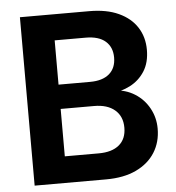

<svg xmlns="http://www.w3.org/2000/svg" viewBox="-51 -748 729 795"><g transform="rotate(-5 313.5 -350.0)"><path d="M61 0V-700H349Q421 -700 471 -677Q521 -654 547 -613.5Q573 -573 573 -520Q573 -467 550 -431Q527 -395 489 -375.5Q451 -356 407 -353L423 -364Q471 -362 508.5 -338.5Q546 -315 567.5 -276Q589 -237 589 -191Q589 -135 562 -92Q535 -49 483.5 -24.5Q432 0 358 0ZM196 -110H337Q392 -110 422 -135Q452 -160 452 -207Q452 -254 421 -280.5Q390 -307 335 -307H196ZM196 -408H327Q379 -408 407 -432Q435 -456 435 -500Q435 -543 407 -567.5Q379 -592 325 -592H196Z"/></g></svg>

Font: DM Sans 28pt
Style: Bold
Weight: 700
Version: Version 4.004;gftools[0.9.30]